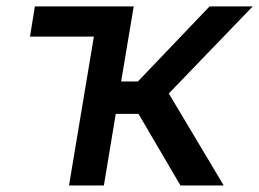

<svg xmlns="http://www.w3.org/2000/svg" viewBox="-20 -565 790 585"><path d="M387.4 -545.5H86.3L71.4 -453.5H266L190.3 0H296.5L332.7 -218H402L529.8 0H661.6L494.3 -280.2L750 -545.5H618.6L400.2 -316.8H349.1Z"/></svg>

Font: Margiela Sans Medium
Style: Italic
Weight: 500
Italic angle: -9.39999°
Designer: Stefan Endress, Andreas Faust
Version: Version 1.100;FEAKit 1.0